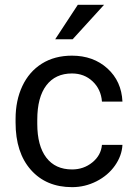

<svg xmlns="http://www.w3.org/2000/svg" viewBox="-20 -770 563 800"><path d="M280.3 -64Q328.6 -64 364.7 -93.3Q400.9 -122.6 404.8 -166.5H490.2Q487.8 -121.1 459 -80.1Q430.2 -39.1 382.1 -14.6Q334 9.8 280.3 9.8Q172.4 9.8 108.6 -62.3Q44.9 -134.3 44.9 -259.3V-274.4Q44.9 -351.6 73.2 -411.6Q101.6 -471.7 154.5 -504.9Q207.5 -538.1 279.8 -538.1Q368.7 -538.1 427.5 -484.9Q486.3 -431.6 490.2 -346.7H404.8Q400.9 -397.9 366 -430.9Q331.1 -463.9 279.8 -463.9Q210.9 -463.9 173.1 -414.3Q135.3 -364.7 135.3 -271V-253.9Q135.3 -162.6 172.9 -113.3Q210.4 -64 280.3 -64ZM304.2 -750H413.6L282.7 -606.4H210Z"/></svg>

Font: SteelSelectRoboto
Style: Roboto-Regular
Weight: 400
Designer: Google
Version: Version 2.137; 2017